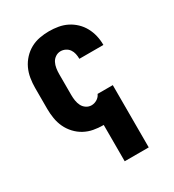

<svg xmlns="http://www.w3.org/2000/svg" viewBox="-180 -631 859 948"><g transform="rotate(-30 250.0 -156.5)"><path d="M250 215V8H247Q220 8 193 3Q166 -2 142 -15Q118 -28 99 -48.5Q80 -69 68.5 -93.5Q57 -118 52.5 -145.5Q48 -173 48 -200V-320Q48 -347 52.5 -374.5Q57 -402 68.5 -426.5Q80 -451 99 -471.5Q118 -492 142 -505Q166 -518 193 -523Q220 -528 247 -528Q273 -528 299 -523.5Q325 -519 348 -507.5Q371 -496 390 -478Q409 -460 421.5 -437Q434 -414 440 -388.5Q446 -363 446 -337V-335H309V-336Q309 -350 306 -364Q303 -378 295 -389.5Q287 -401 274 -407.5Q261 -414 247 -414Q231 -414 217.5 -405Q204 -396 197 -382Q190 -368 187.5 -352Q185 -336 185 -320V-200Q185 -184 187.5 -168Q190 -152 197 -138Q204 -124 217.5 -115Q231 -106 247 -106Q263 -106 277.5 -114.5Q292 -123 299 -137L300 -140H387V215Z"/></g></svg>

Font: Iosevka SS18 Heavy
Style: Regular
Weight: 900
Monospace: yes
Designer: Belleve Invis
Foundry: Belleve Invis
Version: Version 25.1.1; ttfautohint (v1.8.4)